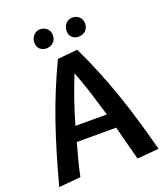

<svg xmlns="http://www.w3.org/2000/svg" viewBox="-162 -1010 976 1131"><g transform="rotate(-20 326.0 -444.0)"><path d="M12 12Q39 -89 66.5 -181.5Q94 -274 124 -361Q154 -448 188.5 -532Q223 -616 263 -700L388 -712Q428 -629 462 -546Q496 -463 526.5 -375.5Q557 -288 584.5 -195Q612 -102 639 0L503 12Q489 -41 475 -94.5Q461 -148 447 -202H200Q186 -153 173 -103Q160 -53 149 0ZM326 -587Q268 -445 225 -294H422Q400 -369 376.5 -443Q353 -517 326 -587ZM165 -837Q165 -862 181.5 -881Q198 -900 224 -900Q248 -900 265.5 -884Q283 -868 283 -842Q283 -816 266 -798.5Q249 -781 221 -781Q198 -781 181.5 -795.5Q165 -810 165 -837ZM367 -837Q367 -862 383 -881Q399 -900 427 -900Q450 -900 467.5 -884Q485 -868 485 -842Q485 -816 468 -798.5Q451 -781 423 -781Q400 -781 383.5 -795.5Q367 -810 367 -837Z"/></g></svg>

Font: CantoraOne
Style: Regular
Weight: 400
Designer: Pablo Impallari, Rodrigo Fuenzalida
Foundry: Pablo Impallari
Version: Version 1.001; ttfautohint (v0.8) -G 200 -r 50